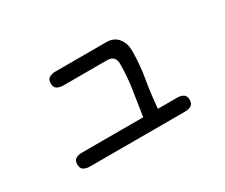

<svg xmlns="http://www.w3.org/2000/svg" viewBox="-91 -768 1181 1006"><g transform="rotate(-30 500.0 -265.5)"><path d="M210.9 -4.9Q189.5 -4.9 174.3 -13.7Q159.2 -22.5 159.2 -46.9Q159.2 -71.3 174.3 -80.1Q189.5 -88.9 210.9 -88.9H582Q593.8 -163.1 605.5 -240.2Q617.2 -317.4 617.2 -391.6Q617.2 -442.4 567.4 -442.4H302.7Q281.2 -442.4 266.1 -451.2Q251 -460 251 -484.4Q251 -508.8 266.1 -517.6Q281.2 -526.4 302.7 -526.4H611.3Q657.2 -526.4 681.6 -495.6Q706.1 -464.8 706.1 -421.9Q706.1 -338.9 691.9 -255.9Q677.7 -172.9 670.9 -88.9H787.1Q808.6 -88.9 823.7 -80.1Q838.9 -71.3 838.9 -46.9Q838.9 -22.5 823.7 -13.7Q808.6 -4.9 787.1 -4.9Z"/></g></svg>

Font: Kosugi Maru
Style: Regular
Weight: 400
Designer: MOTOYA
Version: Version 4.002